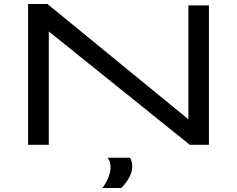

<svg xmlns="http://www.w3.org/2000/svg" viewBox="-20 -727 1191 964"><path d="M121 0V-707H218L926 -128V-700H1029V0H933L225 -569V0ZM494 217Q513 192 524 164Q535 136 535 112Q535 83 520 65H633Q644 85 644 108Q644 137 628 165.5Q612 194 589 217Z"/></svg>

Font: Georama ExtraExtended
Style: Regular
Weight: 400
Width: 8
Designer: Jean-Baptiste Levee
Foundry: Production Type
Version: Version 1.000